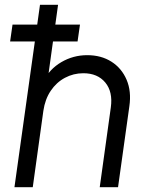

<svg xmlns="http://www.w3.org/2000/svg" viewBox="-20 -777 614 797"><path d="M22 -605 32 -675H312L302 -605ZM40 0 146 -757H221L176 -432L159 -438Q185 -490 234.5 -519Q284 -548 342 -548Q400 -548 442.5 -521Q485 -494 505.5 -446Q526 -398 517 -336L470 0H394L440 -331Q449 -396 417 -434.5Q385 -473 326 -473Q285 -473 249.5 -454Q214 -435 190.5 -400Q167 -365 160 -317L116 0Z"/></svg>

Font: Kosmopol Plus Jakarta Sans Italic It
Style: Regular
Weight: 400
Italic angle: -8.04999°
Designer: Gumpita Rahayu
Foundry: Tokotype
Version: Version 2.006